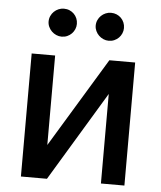

<svg xmlns="http://www.w3.org/2000/svg" viewBox="-53 -801 709 848"><g transform="rotate(5 301.0 -377.5)"><path d="M71.4 -545.5H175.4V-148.8L415.8 -545.5H530.2V0H426.1V-397L186.8 0H71.4ZM405.2 -755Q418.7 -755 430 -750.2Q441.4 -745.4 449.8 -737Q458.1 -728.7 462.9 -717.3Q467.7 -706 467.7 -692.8Q467.7 -680.4 462.9 -669.2Q458.1 -658 449.8 -649.5Q441.4 -641 430 -636Q418.7 -631 405.2 -631Q392.8 -631 381.4 -636Q370 -641 361.3 -649.5Q352.6 -658 347.5 -669.2Q342.3 -680.4 342.3 -692.8Q342.3 -706 347.5 -717.3Q352.6 -728.7 361.3 -737Q370 -745.4 381.4 -750.2Q392.8 -755 405.2 -755ZM133.5 -692.8Q133.5 -706 138.7 -717.3Q143.8 -728.7 152.5 -737Q161.2 -745.4 172.6 -750.2Q183.9 -755 196.4 -755Q209.9 -755 221.2 -750.2Q232.6 -745.4 240.9 -737Q249.3 -728.7 254.1 -717.3Q258.9 -706 258.9 -692.8Q258.9 -680.4 254.1 -669.2Q249.3 -658 240.9 -649.5Q232.6 -641 221.2 -636Q209.9 -631 196.4 -631Q183.9 -631 172.6 -636Q161.2 -641 152.5 -649.5Q143.8 -658 138.7 -669.2Q133.5 -680.4 133.5 -692.8Z"/></g></svg>

Font: Cannonade Med
Style: Regular
Weight: 500
Designer: Rasmus Andersson
Foundry: rsms
Version: Version 3.012;git-f93a4a705